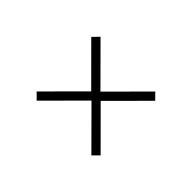

<svg xmlns="http://www.w3.org/2000/svg" viewBox="-71 -842 1105 1105"><g transform="rotate(45 481.5 -289.0)"><path d="M704.1 -28.8 481.4 -252.4 258.8 -28.8 221.2 -66.4 442.9 -288.6 221.2 -510.7 258.8 -548.8 481.4 -325.2 704.1 -548.8 741.7 -510.7 520 -288.6 741.7 -66.4Z"/></g></svg>

Font: Awami Nastaliq
Style: Regular
Weight: 400
Designer: Peter Martin, SIL International
Foundry: SIL International
Version: Version 3.100